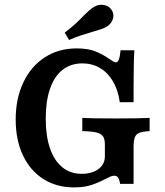

<svg xmlns="http://www.w3.org/2000/svg" viewBox="-20 -789 706 820"><path d="M47 -278.7Q47 -367.9 79.6 -436.8Q112.2 -505.8 171.2 -544Q230.2 -582.3 307.3 -582.3Q356.9 -582.3 388.6 -569.1Q420.3 -556 449.5 -535.5Q456.8 -530.6 463.7 -526.6Q470.6 -522.6 474.6 -522.6Q482.8 -522.6 487.6 -535.1Q492.4 -547.5 494.9 -574.2H553.7Q551.7 -539 551.3 -499.4Q550.9 -459.8 550.5 -413.6V-352.6H491.6Q484.4 -403.9 462.7 -441.2Q440.9 -478.5 407.4 -498.4Q373.8 -518.3 331.8 -518.3Q282.3 -518.3 247.1 -490.6Q211.8 -462.9 193.6 -409.8Q175.3 -356.7 175.3 -282.5Q175.3 -208.4 193.5 -155.5Q211.7 -102.5 246.2 -74.6Q280.6 -46.6 329.1 -46.6Q358.2 -46.6 380.6 -55.8Q402.9 -65 415.4 -81.8Q427.9 -98.6 427.9 -120.4V-171.6Q427.9 -194.7 420 -206.6Q412 -218.4 391.7 -223.3Q371.4 -228.2 331.5 -229V-285.5Q364 -283.1 476.9 -283.1Q572 -283.1 619 -285.5V-229Q589.4 -227.4 575.3 -221.8Q561.2 -216.2 555.8 -202.3Q550.5 -188.4 550.5 -159.7V-3.7H492.8Q490 -22.8 484.4 -30.6Q478.9 -38.5 468.1 -38.5Q460.3 -38.5 452.1 -35.1Q443.8 -31.6 428.6 -23.7Q397.1 -7.4 367.6 1.9Q338.1 11.3 295.7 11.3Q221.2 11.3 164.9 -24.6Q108.5 -60.5 77.8 -126Q47 -191.6 47 -278.7ZM380.9 -654.8Q395.8 -659.1 409.6 -663.7Q423.3 -668.4 432.8 -673.3Q453.7 -685.2 461.1 -705.2Q468.6 -725.1 459 -742.9Q448.1 -762.8 425.4 -767.4Q402.7 -772 383.2 -760.5Q372.5 -754.7 362 -745.5Q351.5 -736.3 337.2 -722Q320.7 -704.6 301.7 -687.1Q282.8 -669.5 256.4 -649.7L275 -618.3Q305 -631.2 328.8 -638.9Q352.6 -646.7 380.9 -654.8Z"/></svg>

Font: Playfair Micro SmCond SmLight
Style: Regular
Weight: 360
Width: 4
Designer: Claus Eggers Sørensen
Foundry: Claus Eggers Sørensen
Version: Version 2.100;Glyphs 3.2 (3219)